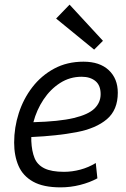

<svg xmlns="http://www.w3.org/2000/svg" viewBox="-20 -796 544 828"><path d="M241 12Q167 12 123 -12.5Q79 -37 60 -80.5Q41 -124 41 -181Q41 -246 61 -308Q81 -370 119.5 -420Q158 -470 213.5 -500Q269 -530 340 -530Q410 -530 449 -493.5Q488 -457 488 -396Q488 -322 441 -282Q394 -242 310 -226Q226 -210 115 -205Q115 -201 115 -196.5Q115 -192 115 -188Q117 -144 129 -114.5Q141 -85 171.5 -70Q202 -55 256 -55Q291 -55 326.5 -64.5Q362 -74 393 -93L400 -27Q367 -9 325.5 1.5Q284 12 241 12ZM124 -269Q235 -272 298 -287Q361 -302 387.5 -328Q414 -354 414 -390Q414 -428 391.5 -446.5Q369 -465 332 -465Q281 -465 239 -438Q197 -411 167.5 -366.5Q138 -322 124 -269ZM386 -582 222 -716 280 -776 424 -620Z"/></svg>

Font: Ubuntu Sans
Style: Italic
Weight: 400
Italic angle: -13.5°
Designer: Dalton Maag Ltd
Foundry: Dalton Maag Ltd
Version: Version 1.006